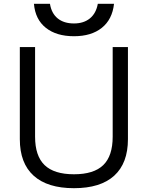

<svg xmlns="http://www.w3.org/2000/svg" viewBox="-20 -977 775 1007"><path d="M368 10Q229 10 156.5 -55.5Q84 -121 84 -247V-730H164V-260Q164 -159 214 -111Q264 -63 368 -63Q472 -63 521.5 -111Q571 -159 571 -260V-730H651V-247Q651 -121 579 -55.5Q507 10 368 10ZM368 -787Q276 -787 220.5 -831Q165 -875 158 -957H242Q250 -907 282.5 -880.5Q315 -854 368 -854Q419 -854 451.5 -880.5Q484 -907 493 -957H578Q569 -875 514 -831Q459 -787 368 -787Z"/></svg>

Font: M PLUS 1
Style: Regular
Weight: 400
Designer: Coji Morishita
Foundry: UNDERFOREST DESIGN
Version: Version 1.001